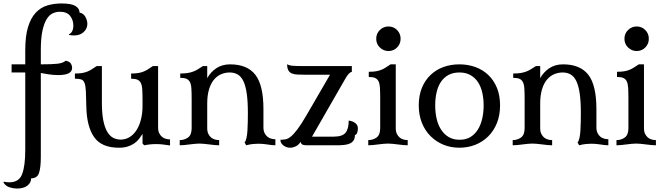

<svg xmlns="http://www.w3.org/2000/svg" viewBox="-46 -840 3835 1110"><path d="M100 -468V-549Q100 -631 116 -683.5Q132 -736 160.5 -766.5Q189 -797 227.5 -808.5Q266 -820 310 -820Q366 -820 390 -805.5Q414 -791 414 -767Q437 -763 448 -742Q459 -721 459 -702Q459 -675 438 -655Q417 -635 382 -635Q369 -635 353 -638V-642Q365 -647 371.5 -660Q378 -673 378 -693Q378 -724 359.5 -748Q341 -772 300 -772Q278 -772 258 -762.5Q238 -753 223 -728Q208 -703 199 -660.5Q190 -618 190 -551V-468Q253 -468 285.5 -471.5Q318 -475 334 -489Q357 -484 364 -472Q371 -460 371 -449Q371 -426 350.5 -416Q330 -406 292 -406Q263 -406 236.5 -410Q210 -414 190 -418V68Q190 129 179.5 160Q169 191 134 191Q134 216 112.5 233Q91 250 52 250Q32 250 9.5 243Q-13 236 -26 215L-23 210Q-18 212 -8.5 213Q1 214 8 214Q64 214 82 166.5Q100 119 100 27V-421H21V-468Z M778 -261Q778 -298 776.5 -322.5Q775 -347 768 -360.5Q761 -374 748 -379.5Q735 -385 712 -385V-415Q737 -415 754.5 -418Q772 -421 786 -427Q800 -433 812 -441Q824 -449 838 -458H868V-103Q868 -83 874.5 -70Q881 -57 890.5 -49Q900 -41 912.5 -37.5Q925 -34 937 -34V1Q914 -2 897.5 -4.5Q881 -7 856 -7Q822 -7 788 0L778 -10V-66Q767 -49 755.5 -34.5Q744 -20 728 -9.5Q712 1 691 7.5Q670 14 641 14Q541 14 498 -47.5Q455 -109 453 -226Q452 -280 450.5 -311.5Q449 -343 443 -359.5Q437 -376 424 -380.5Q411 -385 387 -385V-415Q412 -415 429.5 -418Q447 -421 461 -427Q475 -433 487 -441Q499 -449 513 -458H543V-247Q543 -186 551 -145Q559 -104 573.5 -79Q588 -54 608 -43.5Q628 -33 652 -33Q680 -33 703.5 -47.5Q727 -62 743.5 -88Q760 -114 769 -149.5Q778 -185 778 -226Z M1387 -187Q1387 -254 1380.5 -299Q1374 -344 1361 -371Q1348 -398 1328 -409.5Q1308 -421 1282 -421Q1256 -421 1232.5 -411Q1209 -401 1191 -379.5Q1173 -358 1162.5 -323.5Q1152 -289 1152 -241V-99Q1152 -79 1158.5 -66Q1165 -53 1174.5 -45Q1184 -37 1196.5 -33.5Q1209 -30 1221 -30V0Q1209 0 1194.5 -1.5Q1180 -3 1164 -5Q1148 -7 1133.5 -8.5Q1119 -10 1107 -10Q1095 -10 1080.5 -8.5Q1066 -7 1050 -5Q1034 -3 1019.5 -1.5Q1005 0 993 0V-30Q1020 -30 1041 -45Q1062 -60 1062 -99V-266Q1062 -303 1060.5 -327.5Q1059 -352 1052 -365.5Q1045 -379 1032 -384.5Q1019 -390 996 -390V-415Q1021 -415 1039.5 -418Q1058 -421 1073 -427Q1088 -433 1100.5 -441Q1113 -449 1127 -458H1152V-388Q1171 -423 1204.5 -445.5Q1238 -468 1284 -468Q1383 -468 1430 -408Q1477 -348 1477 -209V-104Q1477 -84 1483.5 -71Q1490 -58 1499.5 -50Q1509 -42 1521.5 -38.5Q1534 -35 1546 -35V0Q1533 0 1523 -1.5Q1513 -3 1502.5 -4.5Q1492 -6 1478.5 -7.5Q1465 -9 1446 -9Q1433 -9 1416.5 -7.5Q1400 -6 1377 0L1368 -17Q1375 -24 1379 -42.5Q1383 -61 1384.5 -85Q1386 -109 1386.5 -136Q1387 -163 1387 -187Z M1988 -424Q1972 -424 1949 -382.5Q1926 -341 1882 -266L1758 -50H1882Q1934 -50 1952 -73Q1970 -96 1970 -143Q1993 -140 2008 -128.5Q2023 -117 2023 -97Q2023 -83 2018.5 -71.5Q2014 -60 2006 -60Q2006 -40 1998 -28Q1990 -16 1976 -10Q1962 -4 1942.5 -2Q1923 0 1901 0H1728Q1717 0 1706.5 -2.5Q1696 -5 1691 -20Q1684 -5 1666.5 4.5Q1649 14 1631 14Q1610 14 1592.5 1Q1575 -12 1575 -32Q1590 -32 1604.5 -34.5Q1619 -37 1635.5 -50.5Q1652 -64 1674 -93Q1696 -122 1726 -174L1862 -408H1717Q1692 -408 1673 -409Q1654 -410 1641 -415.5Q1628 -421 1621 -433.5Q1614 -446 1614 -469Q1623 -462 1643.5 -460Q1664 -458 1705 -458H1988Z M2129 -616Q2129 -646 2150 -666.5Q2171 -687 2200 -687Q2229 -687 2249.5 -666.5Q2270 -646 2270 -616Q2270 -586 2249.5 -565.5Q2229 -545 2200 -545Q2171 -545 2150 -565.5Q2129 -586 2129 -616ZM2242 -99Q2242 -79 2248.5 -66Q2255 -53 2264.5 -45Q2274 -37 2286.5 -33.5Q2299 -30 2311 -30V0Q2299 0 2284.5 -1.5Q2270 -3 2254 -5Q2238 -7 2223.5 -8.5Q2209 -10 2197 -10Q2185 -10 2170.5 -8.5Q2156 -7 2140 -5Q2124 -3 2109.5 -1.5Q2095 0 2083 0V-30Q2110 -30 2131 -45Q2152 -60 2152 -99V-271Q2152 -308 2150.5 -332.5Q2149 -357 2142 -370.5Q2135 -384 2122 -389.5Q2109 -395 2086 -395V-425Q2111 -425 2128.5 -428Q2146 -431 2160 -437Q2174 -443 2186 -451Q2198 -459 2212 -468H2242Z M2610 14Q2560 14 2517.5 -3.5Q2475 -21 2443 -53Q2411 -85 2393 -130Q2375 -175 2375 -231Q2375 -288 2393 -332Q2411 -376 2443 -406.5Q2475 -437 2517.5 -452.5Q2560 -468 2610 -468Q2659 -468 2702 -452.5Q2745 -437 2777 -406.5Q2809 -376 2827 -332Q2845 -288 2845 -231Q2845 -174 2827 -129Q2809 -84 2777 -52Q2745 -20 2702 -3Q2659 14 2610 14ZM2611 -32Q2648 -32 2674 -48Q2700 -64 2717 -91.5Q2734 -119 2742 -155Q2750 -191 2750 -231Q2750 -270 2742 -305Q2734 -340 2717 -365.5Q2700 -391 2673.5 -406Q2647 -421 2610 -421Q2573 -421 2546.5 -406.5Q2520 -392 2503 -366.5Q2486 -341 2478 -306Q2470 -271 2470 -231Q2470 -191 2478 -155Q2486 -119 2503.5 -91.5Q2521 -64 2547.5 -48Q2574 -32 2611 -32Z M3312 -187Q3312 -254 3305.5 -299Q3299 -344 3286 -371Q3273 -398 3253 -409.5Q3233 -421 3207 -421Q3181 -421 3157.5 -411Q3134 -401 3116 -379.5Q3098 -358 3087.5 -323.5Q3077 -289 3077 -241V-99Q3077 -79 3083.5 -66Q3090 -53 3099.5 -45Q3109 -37 3121.5 -33.5Q3134 -30 3146 -30V0Q3134 0 3119.5 -1.5Q3105 -3 3089 -5Q3073 -7 3058.5 -8.5Q3044 -10 3032 -10Q3020 -10 3005.5 -8.5Q2991 -7 2975 -5Q2959 -3 2944.5 -1.5Q2930 0 2918 0V-30Q2945 -30 2966 -45Q2987 -60 2987 -99V-266Q2987 -303 2985.5 -327.5Q2984 -352 2977 -365.5Q2970 -379 2957 -384.5Q2944 -390 2921 -390V-415Q2946 -415 2964.5 -418Q2983 -421 2998 -427Q3013 -433 3025.5 -441Q3038 -449 3052 -458H3077V-388Q3096 -423 3129.5 -445.5Q3163 -468 3209 -468Q3308 -468 3355 -408Q3402 -348 3402 -209V-104Q3402 -84 3408.5 -71Q3415 -58 3424.5 -50Q3434 -42 3446.5 -38.5Q3459 -35 3471 -35V0Q3458 0 3448 -1.5Q3438 -3 3427.5 -4.5Q3417 -6 3403.5 -7.5Q3390 -9 3371 -9Q3358 -9 3341.5 -7.5Q3325 -6 3302 0L3293 -17Q3300 -24 3304 -42.5Q3308 -61 3309.5 -85Q3311 -109 3311.5 -136Q3312 -163 3312 -187Z M3564 -616Q3564 -646 3585 -666.5Q3606 -687 3635 -687Q3664 -687 3684.5 -666.5Q3705 -646 3705 -616Q3705 -586 3684.5 -565.5Q3664 -545 3635 -545Q3606 -545 3585 -565.5Q3564 -586 3564 -616ZM3677 -99Q3677 -79 3683.5 -66Q3690 -53 3699.5 -45Q3709 -37 3721.5 -33.5Q3734 -30 3746 -30V0Q3734 0 3719.5 -1.5Q3705 -3 3689 -5Q3673 -7 3658.5 -8.5Q3644 -10 3632 -10Q3620 -10 3605.5 -8.5Q3591 -7 3575 -5Q3559 -3 3544.5 -1.5Q3530 0 3518 0V-30Q3545 -30 3566 -45Q3587 -60 3587 -99V-271Q3587 -308 3585.5 -332.5Q3584 -357 3577 -370.5Q3570 -384 3557 -389.5Q3544 -395 3521 -395V-425Q3546 -425 3563.5 -428Q3581 -431 3595 -437Q3609 -443 3621 -451Q3633 -459 3647 -468H3677Z"/></svg>

Font: Milonga
Style: Regular
Weight: 400
Designer: Pablo Impallari, Brenda Gallo, Rodrigo Fuenzalida
Foundry: Pablo Impallari, Brenda Gallo, Rodrigo Fuenzalida
Version: Version 1.000; ttfautohint (v0.93) -l 8 -r 50 -G 200 -x 14 -